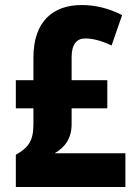

<svg xmlns="http://www.w3.org/2000/svg" viewBox="-20 -744 547 764"><path d="M305 -724C191 -724 113 -659 113 -515V-425H43V-313H113V-249C113 -181 91 -156 43 -128V0H479V-134H197C238 -157 265 -193 265 -250V-313H407V-425H265V-517C265 -570 287 -591 319 -591C349 -591 384 -582 424 -563L466 -684C417 -709 363 -724 305 -724Z"/></svg>

Font: Noto Sans Gurmukhi Condensed ExtraBold
Style: Regular
Weight: 800
Width: 3
Designer: Jelle Bosma - Monotype Design Team
Foundry: Monotype Imaging Inc.
Version: Version 2.004